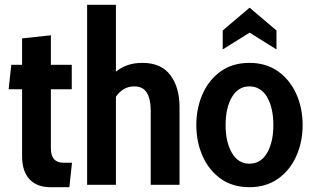

<svg xmlns="http://www.w3.org/2000/svg" viewBox="-20 -770 1305 800"><path d="M190 10Q134 10 103 -23Q72 -56 72 -121V-398H16L27 -500H72V-610L192 -623V-500H279V-398H192V-152Q192 -92 244 -92H280L269 10Z M343 0V-750H463V-471.5Q484.5 -489 511.5 -498.5Q538.5 -508 574 -508Q651.5 -508 689.8 -457Q728 -406 728 -325V0H608V-309Q608 -356.5 592 -383.2Q576 -410 540 -410Q515 -410 496 -398.8Q477 -387.5 463 -367V0Z M1019 10Q949 10 899.5 -25.5Q850 -61 824 -120Q798 -179 798 -249Q798 -319 824 -378Q850 -437 899.5 -472.5Q949 -508 1019 -508Q1089 -508 1138.8 -472.5Q1188.5 -437 1214.8 -378Q1241 -319 1241 -249Q1241 -179 1214.8 -120Q1188.5 -61 1138.8 -25.5Q1089 10 1019 10ZM1019 -88Q1067 -88 1093 -133Q1119 -178 1119 -249Q1119 -320.5 1093 -365.2Q1067 -410 1019 -410Q972.5 -410 946.2 -365.2Q920 -320.5 920 -249Q920 -178 946.2 -133Q972.5 -88 1019 -88ZM908 -564V-643L1020 -738L1132 -643V-564L1020 -634Z"/></svg>

Font: Cabin Condensed
Style: Bold
Weight: 700
Width: 3
Designer: Pablo Impallari
Foundry: Pablo Impallari. http://www.impallari.com Igino Marini. http://www.ikern.com
Version: Version 3.001; ttfautohint (v1.8.3)